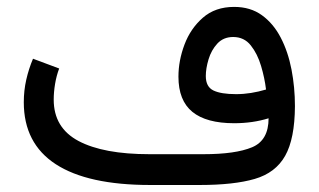

<svg xmlns="http://www.w3.org/2000/svg" viewBox="-20 -528 910 548"><path d="M746.6 -190.4Q701.2 -176.3 648.4 -176.3Q568.8 -176.3 529.1 -208.7Q489.3 -241.2 489.3 -309.1Q489.3 -355 506.6 -400.9Q523.9 -446.8 559.1 -477.5Q594.2 -508.3 648.4 -508.3Q694.8 -508.3 727.5 -484.6Q760.3 -460.9 781.2 -420.7Q802.2 -380.4 812 -329.6Q821.8 -278.8 821.8 -225.1Q821.3 -131.8 793.9 -83.3Q766.6 -34.7 707 -17.3Q647.5 0 550.3 0H408.7Q230.5 0 139.2 -59.3Q47.9 -118.7 47.9 -236.3Q47.9 -269 54.9 -300.3Q62 -331.5 74.2 -360.4L148.9 -332.5Q141.1 -312 137.2 -288.6Q133.3 -265.1 133.3 -243.7Q133.3 -163.1 204.3 -125.5Q275.4 -87.9 406.7 -87.9H560.5Q652.3 -87.9 699.5 -107.7Q746.6 -127.4 746.6 -190.4ZM739.3 -272.5Q735.4 -305.2 725.1 -339.8Q714.8 -374.5 695.8 -398.4Q676.8 -422.4 645.5 -422.4Q617.7 -422.4 600.3 -403.6Q583 -384.8 575.2 -358.6Q567.4 -332.5 567.4 -311Q567.4 -280.3 589.1 -269.8Q610.8 -259.3 653.8 -259.3Q675.3 -259.3 696.5 -262.7Q717.8 -266.1 739.3 -272.5Z"/></svg>

Font: Vazir
Style: Regular
Weight: 400
Designer: Saber Rastikerdar
Foundry: Saber Rastikerdar
Version: Version 30.0.0